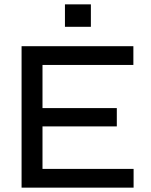

<svg xmlns="http://www.w3.org/2000/svg" viewBox="-20 -861 693 881"><path d="M175 -281V-86H593V0H79V-649H592V-563H175V-365H516V-281ZM397 -841V-738H278V-841Z"/></svg>

Font: Syne Medium
Style: Regular
Weight: 500
Designer: Lucas Descroix
Foundry: Bonjour Monde
Version: Version 2.200; ttfautohint (v1.8.4)